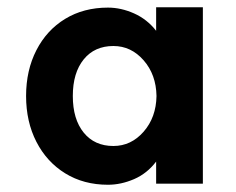

<svg xmlns="http://www.w3.org/2000/svg" viewBox="-20 -493 652 530"><path d="M52 -228Q52 -299 80.5 -354.5Q109 -410 160 -441Q211 -472 278 -472Q314 -472 350 -456Q386 -440 411 -408V-473H540V14H411V-47Q386 -14 350 1.5Q314 17 278 17Q211 17 160 -14.5Q109 -46 80.5 -101.5Q52 -157 52 -228ZM412 -228Q411 -287 376.5 -326.5Q342 -366 293 -366Q241 -366 211 -329Q181 -292 181 -228Q181 -164 211 -127Q241 -90 293 -90Q342 -90 376.5 -129.5Q411 -169 412 -228Z"/></svg>

Font: SUITE ExtraBold
Style: Regular
Weight: 800
Designer: Sun
Foundry: Sun
Version: Version 2.040